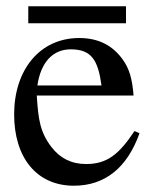

<svg xmlns="http://www.w3.org/2000/svg" viewBox="-20 -581 484 611"><path d="M99 -309C110 -384 149 -424 205 -424C271 -424 292 -390 303 -309ZM408 -164C359 -90 321 -59 254 -59C208 -59 171 -77 143 -114C107 -162 102 -201 97 -277H405C401 -331 391 -363 371 -391C339 -436 294 -460 232 -460C106 -460 25 -358 25 -217C25 -79 97 10 215 10C315 10 385 -48 424 -157ZM381 -507V-561H70V-507Z"/></svg>

Font: XITS Math
Style: Regular
Weight: 400
Designer: MicroPress Inc., with final additions and corrections provided by Coen Hoffman, Elsevier (retired)
Version: Version 1.302